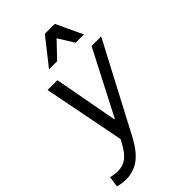

<svg xmlns="http://www.w3.org/2000/svg" viewBox="-310 -900 1203 1203"><g transform="rotate(-45 292.0 -298.0)"><path d="M-5 123Q26 132 54 132Q101 132 134 107Q167 82 199 22L210 1L104 -540H191L270 -114H274L494 -540H579L271 45Q227 128 175.5 166.5Q124 205 54 205Q20 205 -16 194ZM202 -625 341 -801H429L511 -625H438L373 -729L274 -625Z"/></g></svg>

Font: CommitMono
Style: Italic
Weight: 400
Monospace: yes
Designer: Eigil Nikolajsen
Foundry: Eigil Nikolajsen
Version: Version 1.143